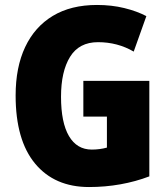

<svg xmlns="http://www.w3.org/2000/svg" viewBox="-20 -744 677 774"><path d="M316 -418H582V-33Q527 -12 465.5 -1Q404 10 339 10Q200 10 121.5 -84.5Q43 -179 43 -359Q43 -473 81.5 -554.5Q120 -636 193 -680Q266 -724 371 -724Q430 -724 481 -711.5Q532 -699 570 -679L519 -536Q454 -574 375 -574Q299 -574 262.5 -515Q226 -456 226 -354Q226 -250 258 -195.5Q290 -141 350 -141Q382 -141 411 -149V-274H316Z"/></svg>

Font: Noto Sans Thai Cond Blk
Style: Regular
Weight: 900
Width: 3
Designer: Monotype Design Team
Foundry: Monotype Imaging Inc.
Version: Version 2.002; ttfautohint (v1.8.4.7-5d5b)